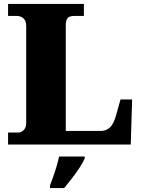

<svg xmlns="http://www.w3.org/2000/svg" viewBox="-20 -734 717 975"><path d="M21 0V-61H74Q88 -61 100.5 -73.5Q113 -86 113 -109V-602Q113 -628 99.5 -640.5Q86 -653 66 -653H21V-714H406V-653H357Q330 -653 322 -640.5Q314 -628 314 -604V-69H492Q519 -69 538.5 -87Q558 -105 571 -154L592 -229H651L644 0ZM234 208Q241 189 250.5 162.5Q260 136 268 108.5Q276 81 280 61H410V71Q401 92 383.5 118.5Q366 145 345 172Q324 199 306 221H234Z"/></svg>

Font: Noto Serif Devanagari Black
Style: Regular
Weight: 900
Designer: Universal Thirst, Indian Type Foundry and the Monotype Design Team
Foundry: Monotype Imaging Inc.
Version: Version 2.004; ttfautohint (v1.8.4.7-5d5b)